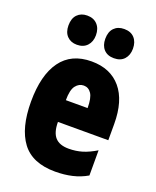

<svg xmlns="http://www.w3.org/2000/svg" viewBox="-144 -852 770 946"><g transform="rotate(20 241.0 -378.5)"><path d="M246 -562Q345 -562 400 -497Q455 -432 455 -310V-225H191Q191 -170 214 -144.5Q237 -119 285 -119Q323 -119 356 -129Q389 -139 427 -162V-30Q391 -9 350 0.5Q309 10 261 10Q141 10 86.5 -63Q32 -136 32 -274Q32 -413 86 -487.5Q140 -562 246 -562ZM250 -437Q225 -437 208 -415Q191 -393 191 -339H305Q305 -392 290 -414.5Q275 -437 250 -437ZM77 -690Q77 -727 96.5 -747Q116 -767 148 -767Q182 -767 201.5 -746Q221 -725 221 -690Q221 -656 201.5 -635Q182 -614 148 -614Q116 -614 96.5 -634Q77 -654 77 -690ZM270 -690Q270 -727 289.5 -747Q309 -767 342 -767Q377 -767 396 -746Q415 -725 415 -690Q415 -656 396 -635Q377 -614 342 -614Q308 -614 289 -634.5Q270 -655 270 -690Z"/></g></svg>

Font: Noto Sans Kannada ExtraCondensed Black
Style: Regular
Weight: 900
Width: 2
Designer: Jelle Bosma - Monotype Design Team
Foundry: Monotype Imaging Inc.
Version: Version 2.005; ttfautohint (v1.8.4.7-5d5b)